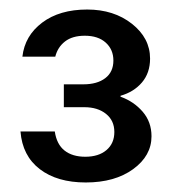

<svg xmlns="http://www.w3.org/2000/svg" viewBox="-20 -730 372 403"><path d="M27 -611Q32 -655 68.5 -682.5Q105 -710 163 -710Q219 -710 257 -680Q295 -650 295 -607Q295 -577 278 -557Q261 -537 233 -529V-527Q261 -517 279.5 -495.5Q298 -474 298 -444Q298 -403 259.5 -375Q221 -347 160 -347Q100 -347 63.5 -375Q27 -403 23 -454H95Q99 -427 115.5 -414Q132 -401 159 -401Q187 -401 203.5 -415Q220 -429 220 -453Q220 -477 202.5 -491Q185 -505 157 -505H114V-553H155Q184 -553 201 -566Q218 -579 218 -603Q218 -626 202 -640.5Q186 -655 158 -655Q132 -655 116.5 -643Q101 -631 96 -611Z"/></svg>

Font: A Bank Premium Regular
Style: Regular
Weight: 400
Designer: Ninad Kale (Devanagari), Jonny Pinhorn (Latin), Htun Naung (Myanmar)
Foundry: Indian Type Foundry
Version: 4.004